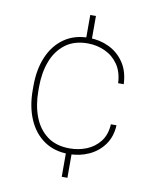

<svg xmlns="http://www.w3.org/2000/svg" viewBox="-85 -708 713 892"><g transform="rotate(10 271.0 -262.5)"><path d="M294.9 -522.5H268.1V-643.6H294.9ZM294.9 119.6H268.1V-1H294.9ZM281.2 9.8Q212.9 9.8 164.6 -23.9Q116.2 -57.6 90.8 -117.2Q65.4 -176.8 65.4 -253.9V-274.4Q65.4 -352.1 90.8 -411.4Q116.2 -470.7 164.3 -504.4Q212.4 -538.1 280.3 -538.1Q331.5 -538.1 375.2 -517.3Q418.9 -496.6 446.8 -455.6Q474.6 -414.6 477.1 -354H450.7Q448.2 -406.7 424.1 -441.7Q399.9 -476.6 361.8 -494.1Q323.7 -511.7 280.3 -511.7Q215.8 -511.7 174.1 -479.7Q132.3 -447.8 112.1 -394Q91.8 -340.3 91.8 -274.4V-253.9Q91.8 -188 112.1 -134Q132.3 -80.1 174.3 -48.3Q216.3 -16.6 281.2 -16.6Q322.8 -16.6 360.1 -31.5Q397.5 -46.4 422.6 -78.1Q447.8 -109.9 450.7 -160.2H477.1Q474.6 -106.4 447.3 -68.4Q419.9 -30.3 376.5 -10.3Q333 9.8 281.2 9.8Z"/></g></svg>

Font: Heebo Thin
Style: Regular
Weight: 250
Designer: Oded Ezer
Foundry: Ezer Type House
Version: Version 3.100